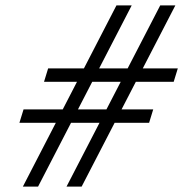

<svg xmlns="http://www.w3.org/2000/svg" viewBox="-20 -690 678 710"><path d="M467 -670 120.8 0H64.6L410.6 -670ZM628.4 -670 281.9 0H226L572.5 -670ZM622.3 -387.5H142.8L158 -437.1H637.5ZM531.4 -235.9H51.8L67.1 -285.5H546.6Z"/></svg>

Font: Newsreader Text
Style: Italic
Weight: 400
Italic angle: -17°
Designer: Hugues Gentile
Foundry: Production Type
Version: Version 1.001